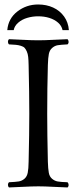

<svg xmlns="http://www.w3.org/2000/svg" viewBox="-20 -823 343 848"><path d="M12.2 -689.9Q16.6 -741.2 56.6 -772.2Q96.7 -803.2 148.4 -803.2Q185.1 -803.2 214.8 -789.6Q244.6 -775.9 263.2 -750Q281.7 -724.1 284.2 -689.9H256.3Q252.4 -709 236.6 -722.9Q220.7 -736.8 198 -743.9Q175.3 -751 148.4 -751Q123.5 -751 100.3 -744.1Q77.1 -737.3 60.5 -722.9Q43.9 -708.5 40.5 -689.9ZM191.4 -108.9Q192.4 -76.7 195.6 -59.8Q198.7 -43 210 -33.4Q221.2 -23.9 234.9 -21.5Q248.5 -19 278.3 -18.1Q282.7 -13.7 283 -6.6Q283.2 0.5 278.3 4.9Q256.8 4.4 216.8 2.2Q176.8 0 149.4 0Q121.6 0 80.8 2.2Q40 4.4 19.5 4.9Q15.1 0.5 15.1 -6.6Q15.1 -13.7 19.5 -18.1Q49.3 -19.5 63 -21.7Q76.7 -23.9 87.9 -33.4Q99.1 -43 102.5 -60.1Q106 -77.1 106.4 -108.9Q109.4 -233.4 109.4 -320.8Q109.4 -411.1 106.4 -536.1Q106 -557.6 104.5 -571.5Q103 -585.4 98.4 -595.7Q93.8 -606 88.6 -611.6Q83.5 -617.2 72.3 -620.6Q61 -624 50.3 -625Q39.6 -626 19.5 -627Q15.1 -631.3 15.1 -638.4Q15.1 -645.5 19.5 -649.9Q41 -649.4 81.1 -647.2Q121.1 -645 148.4 -645Q176.3 -645 217 -647.2Q257.8 -649.4 278.3 -649.9Q282.7 -645.5 283 -638.4Q283.2 -631.3 278.3 -627Q248.5 -625.5 235.1 -623.3Q221.7 -621.1 210.4 -611.3Q199.2 -601.6 195.8 -585Q192.4 -568.4 191.4 -536.1Q188.5 -435.5 188.5 -319.8Q188.5 -232.4 191.4 -108.9Z"/></svg>

Font: Linux Libertine Display
Style: Regular
Weight: 400
Designer: Philipp H. Poll
Foundry: Philipp H. Poll
Version: Version 5.0.9